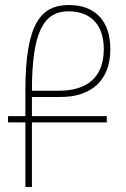

<svg xmlns="http://www.w3.org/2000/svg" viewBox="-20 -744 503 764"><path d="M81 0H107V-257H405V-282H107V-358H220C345 -358 419 -425 419 -548C419 -663 357 -724 254 -724C142 -724 81 -649 81 -384V-282H12V-257H81ZM107 -383C107 -616 153 -699 253 -699C338 -699 393 -648 393 -549C393 -435 325 -383 215 -383Z"/></svg>

Font: Noto Sans Armenian Condensed Thin
Style: Regular
Weight: 100
Width: 3
Designer: Monotype Design Team
Foundry: Monotype Imaging Inc.
Version: Version 2.008